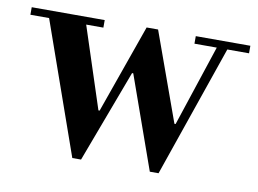

<svg xmlns="http://www.w3.org/2000/svg" viewBox="-70 -533 841 627"><g transform="rotate(10 350.5 -219.0)"><path d="M50 -425H-12V-450H230V-425H173L261 -156H265L369 -450H407L513 -156H517L606 -425H532V-450H713V-425H641L490 12H461L352 -295H348L233 12H204Z"/></g></svg>

Font: Libre Bodoni
Style: Regular
Weight: 400
Designer: Pablo Impallari, Rodrigo Fuenzalida
Foundry: Pablo Impallari, Rodrigo Fuenzalida
Version: Version 1.001; ttfautohint (v1.5.65-e2d9)